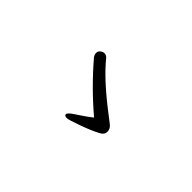

<svg xmlns="http://www.w3.org/2000/svg" viewBox="-21 -867 1042 1042"><g transform="rotate(45 500.0 -346.0)"><path d="M473.1 -148.9Q454.1 -148.9 454.1 -160.2Q454.1 -171.9 484.9 -191.9Q553.2 -236.8 575.2 -255.9Q448.2 -363.8 342.8 -487.8Q335 -500 335 -512.2Q335 -524.9 345.9 -533.9Q356.9 -543 368.9 -543Q380.9 -543 392.1 -532.2Q463.9 -442.9 607.9 -332Q642.1 -306.2 661.6 -290.5Q681.2 -274.9 681.2 -252.9Q681.2 -230 657.2 -217.8Q616.2 -195.8 551 -172.4Q485.8 -148.9 473.1 -148.9Z"/></g></svg>

Font: LXGW WenKai Screen
Style: Regular
Weight: 400
Designer: LXGW / Fontworks Inc.
Foundry: LXGW / Fontworks Inc.
Version: Version 1.510;January 18,2025